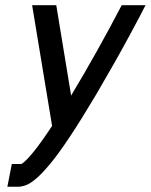

<svg xmlns="http://www.w3.org/2000/svg" viewBox="-20 -543 580 738"><path d="M447.8 -522.9H539.6L532.2 -509.3Q529.8 -502.9 477.1 -405Q424.3 -307.1 349.6 -179.7Q291.5 -82 248.3 -17.1Q205.1 47.9 173.1 86.4Q141.1 125 118.4 144Q95.7 163.1 79.3 168.9Q63 174.8 49.8 174.8H8.3L25.4 87.4H62.5Q100.1 63 180.2 -59.1L103.5 -522.9H196.3L253.4 -175.8Q352.1 -339.8 447.8 -522.9Z"/></svg>

Font: Qaz
Style: Italic
Weight: 400
Italic angle: -11.25°
Designer: GGBotNet
Foundry: f0n7
Version: 0.70